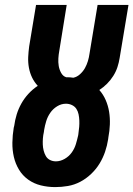

<svg xmlns="http://www.w3.org/2000/svg" viewBox="-20 -755 544 783"><path d="M205 8Q175 8 146.5 1Q118 -6 95 -22.5Q72 -39 57.5 -63Q43 -87 36.5 -115Q30 -143 30.5 -173.5Q31 -204 36 -234L38 -242Q41 -265 48 -288Q55 -311 67 -332.5Q79 -354 96 -372.5Q113 -391 134 -405Q120 -420 111 -438.5Q102 -457 98 -478.5Q94 -500 95 -522Q96 -544 99 -566L127 -735H252L222 -549Q219 -533 218 -517Q217 -501 219.5 -486Q222 -471 229.5 -457.5Q237 -444 250 -440Q251 -440 252 -440Q253 -440 254 -440Q260 -440 266.5 -439.5Q273 -439 279 -438Q294 -441 306.5 -452.5Q319 -464 326.5 -477.5Q334 -491 338.5 -506Q343 -521 345 -536L378 -735H504L468 -519Q465 -500 459 -481.5Q453 -463 442 -445.5Q431 -428 416.5 -413.5Q402 -399 385 -388Q401 -370 411 -347Q421 -324 425 -299Q429 -274 428 -247.5Q427 -221 422 -195L421 -187Q417 -161 408.5 -136Q400 -111 386 -88Q372 -65 351.5 -45.5Q331 -26 307 -13.5Q283 -1 257 3.5Q231 8 205 8ZM208 -97Q226 -97 243.5 -107Q261 -117 272.5 -133Q284 -149 289.5 -167.5Q295 -186 299 -204L300 -212Q302 -225 303 -238Q304 -251 303.5 -263.5Q303 -276 300.5 -288.5Q298 -301 291.5 -311Q285 -321 273.5 -326.5Q262 -332 249 -332Q230 -332 213 -321.5Q196 -311 185 -295Q174 -279 168.5 -261Q163 -243 160 -225L159 -217Q156 -204 155 -191Q154 -178 154.5 -165.5Q155 -153 158 -141Q161 -129 167 -118.5Q173 -108 184 -102.5Q195 -97 208 -97Z"/></svg>

Font: Iosevka Slab Extrabold
Style: Italic
Weight: 800
Italic angle: -9°
Monospace: yes
Designer: Belleve Invis
Foundry: Belleve Invis
Version: Version 11.1.0; ttfautohint (v1.8.3)